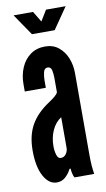

<svg xmlns="http://www.w3.org/2000/svg" viewBox="-83 -745 437 795"><g transform="rotate(-10 135.5 -348.0)"><path d="M90.5 8Q57 8 35.5 -31.5Q14 -71 14 -139Q14 -203 39 -246.8Q64 -290.5 115 -324Q129.5 -333.5 141 -343Q152.5 -352.5 155 -360V-419.5Q155 -436.5 151.8 -452Q148.5 -467.5 134.5 -467.5Q121 -467.5 117 -451Q113 -434.5 113 -417V-386H24.5V-416.5Q24.5 -454.5 38 -486Q51.5 -517.5 77.2 -536.2Q103 -555 139 -555Q173 -555 196 -536.2Q219 -517.5 230.8 -488Q242.5 -458.5 242.5 -426V-85Q242.5 -53 244.2 -33.5Q246 -14 248.5 0H165.5Q161.5 -5.5 158.8 -18.2Q156 -31 156 -38.5H151.5Q142 -19.5 127 -5.8Q112 8 90.5 8ZM124 -89Q138 -89 146.2 -100.8Q154.5 -112.5 154.5 -126.5V-255Q129.5 -239 115.8 -208.8Q102 -178.5 102 -142.5Q102 -122.5 107 -105.8Q112 -89 124 -89ZM95 -614.5 33.5 -704.5H115.5L142.5 -659.5L170 -704.5H252.5L190.5 -614.5Z"/></g></svg>

Font: League Gothic SemiCondensed
Style: Regular
Weight: 400
Width: 4
Designer: The League of Moveable Type
Version: Version 2.001